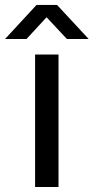

<svg xmlns="http://www.w3.org/2000/svg" viewBox="-67 -744 373 764"><path d="M72.6 0V-527H165.8V0ZM-46.9 -588.8 78.5 -724.5H159.9L285.8 -588.8H199.2L95.5 -699.8H140.9L38.5 -588.8Z"/></svg>

Font: Archivo SemiBold SemiExpanded
Style: Regular
Weight: 600
Width: 6
Version: Version 2.001